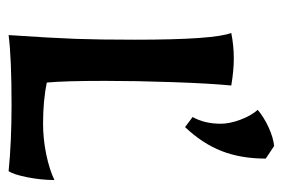

<svg xmlns="http://www.w3.org/2000/svg" viewBox="-128 -542 672 457"><g transform="rotate(90 208.5 -313.0)"><path d="M74 -298Q74 -485 58 -527Q88 -533 119 -533Q147 -533 183 -527Q178 -475 175 -388Q172 -301 172 -227Q172 -129 176 -88Q218 -79 274 -79Q310 -79 346.5 -86.5Q383 -94 408 -106Q408 -75 401.5 -42Q395 -9 387 3Q317 -4 229 -4Q118 -4 63 3Q70 -101 72 -157Q74 -213 74 -298ZM258 -435Q274 -463 274 -502Q274 -523 264.5 -548.5Q255 -574 241 -590Q259 -605 283 -616Q307 -627 327 -629L357 -609Q357 -550 339 -504Q321 -458 282 -417Z"/></g></svg>

Font: Mirza Medium
Style: Regular
Weight: 500
Designer: Arabic design by Kourosh Beigpour, Latin design by Eduardo Tunni, engineering by Lasse Fister
Version: Version 1.0010g